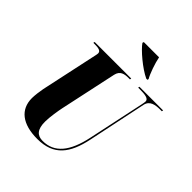

<svg xmlns="http://www.w3.org/2000/svg" viewBox="-253 -1103 1273 1273"><g transform="rotate(45 383.0 -467.0)"><path d="M538 -784H549L551 -793C533 -823 507 -897 498 -944H355L352 -934C379 -894 473 -814 538 -784ZM310 10C464 10 529 -79 562 -237L648 -648C658 -697 704 -704 748 -704H764L766 -714H544L542 -704H557C605 -704 642 -700 642 -674C642 -669 640 -655 637 -642L553 -246C519 -85 453 -6 344 -6C294 -6 264 -34 265 -110C265 -151 277 -223 283 -251L369 -651C379 -697 413 -704 452 -704H465L467 -714H124L122 -704H132C169 -704 194 -700 194 -677C194 -667 190 -653 185 -629L104 -252C99 -228 93 -181 93 -157C93 -51 169 10 310 10Z"/></g></svg>

Font: Noto Serif Display Condensed Black
Style: Italic
Weight: 900
Width: 3
Italic angle: -12°
Designer: Monotype Design Team
Foundry: Monotype Imaging Inc.
Version: Version 2.009